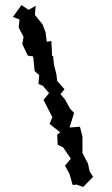

<svg xmlns="http://www.w3.org/2000/svg" viewBox="-20 -737 442 759"><path d="M65 -717 31 -670 57 -660 54 -628 73 -591 68 -563 90 -517 111 -514 117 -456 135 -440 132 -405 149 -398 174 -369 152 -342 173 -301 187 -274 176 -247 218 -214 206 -205 208 -165 229 -155 260 -110 237 -82 255 -49 267 -6 283 -7 309 2 343 -33 348 -38 334 -60 328 -90 306 -132V-197L296 -236L255 -233L273 -291L257 -307L237 -344L219 -365L235 -384L206 -417L203 -443L193 -483L190 -516L186 -515L183 -575L165 -572L160 -610L148 -641L118 -678L121 -714L93 -698Z"/></svg>

Font: チョークS
Style: Regular
Weight: 400
Designer: [Stick] Fontworks Inc.
Foundry: [Stick] Fontworks Inc.
Version: Version 1.200;FEAKit 1.0